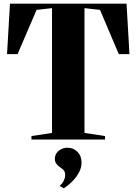

<svg xmlns="http://www.w3.org/2000/svg" viewBox="-20 -763 746 1050"><path d="M264.5 -36V-718.5L180 -709L76 -467H18.5L34.5 -743H672L688 -467H629.5L527 -709L442 -718.5V-36L554.5 -19V0H152V-19ZM426 125Q426 156.5 409.5 184.5Q393 212.5 370.5 233.8Q348 255 329.5 266.5H328.5L308.5 255V251.5Q323 238 329.8 222.8Q336.5 207.5 336.5 195.5Q336.5 181 331.2 172Q326 163 309 152Q295.5 143.5 287.8 132.2Q280 121 280 106Q280 86.5 290.5 72.8Q301 59 316.2 52Q331.5 45 347 45H350.5Q381.5 45 403.8 67.5Q426 90 426 125Z"/></svg>

Font: Merriweather 144pt ExtraBold
Style: Regular
Weight: 800
Version: Version 2.100